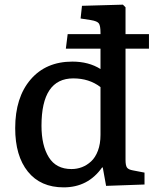

<svg xmlns="http://www.w3.org/2000/svg" viewBox="-20 -786 661 820"><path d="M44.9 -238.8Q44.9 -369.6 110.6 -446.3Q176.3 -522.9 289.1 -522.9Q358.9 -522.9 409.2 -491.2V-578.1H261.2L269 -640.1H409.2V-646Q409.2 -675.8 402.3 -685.8Q395.5 -695.8 368.2 -700.2L324.2 -707L330.1 -761.2L504.9 -766.1L516.1 -754.9V-640.1H616.2V-578.1H516.1V-103Q516.1 -79.6 522.2 -70.6Q528.3 -61.5 548.8 -58.1L597.2 -48.8V2L433.1 7.8L418.9 -70.8H416Q356 14.2 252 14.2Q153.3 14.2 99.1 -53Q44.9 -120.1 44.9 -238.8ZM157.2 -249Q157.2 -164.6 188.5 -114.3Q219.7 -64 285.2 -64Q308.6 -64 329.8 -72Q351.1 -80.1 369.1 -96.7Q387.2 -113.3 398.2 -142.3Q409.2 -171.4 409.2 -210V-414.1Q360.8 -451.2 293 -451.2Q157.2 -451.2 157.2 -249Z"/></svg>

Font: Literata Book Medium
Style: Regular
Weight: 500
Designer: Latin by Veronika Burian and Jose Scaglione. Greek by Irene Vlachou. Cyrillic by Vera Evstafieva
Foundry: TypeTogether
Version: Version 2.003;PS 002.003;hotconv 1.0.88;makeotf.lib2.5.64775